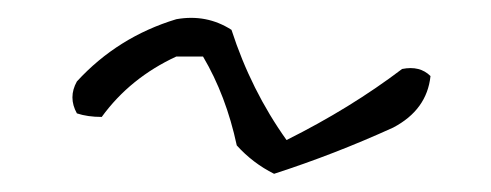

<svg xmlns="http://www.w3.org/2000/svg" viewBox="-20 -859 540 211"><path d="M64.5 -769.5Q109.4 -818.4 173.8 -837.9Q207 -843.8 234.4 -826.2Q255.9 -759.8 294.9 -705.1Q365.2 -740.2 421.9 -783.2Q441.4 -787.1 453.1 -775.4Q449.2 -738.3 412.1 -718.8Q347.7 -689.5 281.2 -668Q257.8 -679.7 240.2 -699.2Q228.5 -753.9 203.1 -796.9H173.8Q123 -773.4 91.8 -730.5Q76.2 -730.5 64.5 -734.4Q54.7 -752 64.5 -769.5Z"/></svg>

Font: BoLeHuaiShuti
Style: Regular
Weight: 400
Designer: Aston.linsen@gmail.com
Foundry: BoLe
Version: Version 1.00 June 15, 2016, initial release